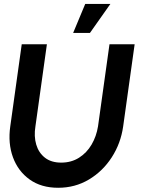

<svg xmlns="http://www.w3.org/2000/svg" viewBox="-20 -920 721 954"><path d="M269 13Q185 13 127.5 -28Q70 -69 44.5 -138.2Q19 -207.5 31 -292L88 -700H213L156 -292Q148 -242.5 160 -201.8Q172 -161 203.2 -136.5Q234.5 -112 284 -112Q334 -112 372.5 -136.2Q411 -160.5 435 -201.5Q459 -242.5 467 -292L524 -700H649L592 -292Q580 -207.5 535.2 -138.2Q490.5 -69 421.8 -28Q353 13 269 13ZM343.5 -756.5 403.5 -900.5H528.5L427 -756.5Z"/></svg>

Font: Urbanist
Style: Bold Italic
Weight: 700
Italic angle: -8°
Designer: Corey Hu
Foundry: Corey Hu
Version: Version 1.330; ttfautohint (v1.8.4.7-5d5b)